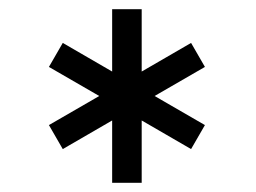

<svg xmlns="http://www.w3.org/2000/svg" viewBox="-20 -772 555 416"><path d="M223 -752H287V-617L394 -679L424 -627L315 -564L424 -501L394 -449L287 -511V-376H223V-511L116 -449L86 -501L195 -564L86 -627L116 -679L223 -617Z"/></svg>

Font: Lobster 1.4
Style: Regular
Weight: 400
Designer: Pablo Impallari
Foundry: Pablo Impallari. www.impallari.com
Version: Version 1.4